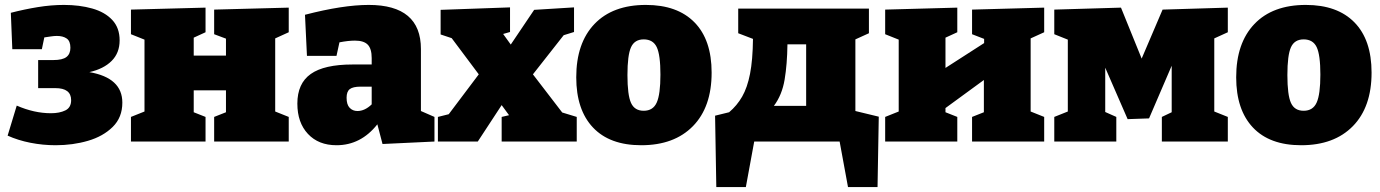

<svg xmlns="http://www.w3.org/2000/svg" viewBox="-20 -575 5606 780"><path d="M206 15Q154 15 103.5 5Q53 -5 11 -24L48 -146Q119 -115 187 -115Q222 -115 245.5 -126.5Q269 -138 269 -168Q269 -217 205 -217H135V-331H196Q234 -331 250 -343.5Q266 -356 266 -381Q266 -408 251 -418.5Q236 -429 211 -429Q200 -429 187 -427Q174 -425 160 -423L150 -375H30L24 -523Q78 -537 133 -546Q188 -555 240 -555Q303 -555 354.5 -540.5Q406 -526 436 -494Q466 -462 466 -411Q466 -360 433.5 -327.5Q401 -295 343 -282Q477 -259 477 -158Q477 -98 438 -59.5Q399 -21 337.5 -3Q276 15 206 15Z M512 0V-100L567 -122V-414L512 -436V-536L815 -544V-444L767 -422V-349H898V-418L850 -436V-536L1153 -544V-444L1098 -419V-122L1153 -100V0H850V-100L898 -119V-208H767V-119L815 -100V0Z M1534 10 1513 -70Q1446 15 1347 15Q1274 15 1231 -31Q1188 -77 1188 -154Q1188 -236 1242.5 -274.5Q1297 -313 1412 -313H1490V-339Q1490 -377 1474 -393.5Q1458 -410 1422 -410Q1395 -410 1359 -403L1347 -348H1227L1219 -515Q1373 -555 1478 -555Q1690 -555 1690 -376V-124L1745 -100V0ZM1388 -178Q1388 -150 1400.5 -137Q1413 -124 1432 -124Q1462 -124 1490 -151V-223H1445Q1414 -223 1401 -213Q1388 -203 1388 -178Z M1759 0V-100L1803 -111L1925 -273L1815 -420L1770 -435V-535L2052 -545V-445L2024 -437L2055 -394L2150 -535L2312 -545V-445L2270 -432L2145 -273L2264 -118L2323 -100V0H2018V-100L2048 -107L2018 -148L1921 0Z M2604 -555Q2732 -555 2801.5 -484Q2871 -413 2871 -280Q2871 -140 2795 -62.5Q2719 15 2585 15Q2457 15 2389 -57Q2321 -129 2321 -261Q2321 -400 2395 -477.5Q2469 -555 2604 -555ZM2595 -415Q2558 -415 2543.5 -383Q2529 -351 2529 -270Q2529 -189 2543.5 -157Q2558 -125 2595 -125Q2633 -125 2648 -158.5Q2663 -192 2663 -272Q2663 -352 2648 -383.5Q2633 -415 2595 -415Z M2890 185 2885 -105 2942 -119Q2974 -146 2995 -182.5Q3016 -219 3027 -275Q3038 -331 3039 -417L2979 -440V-540H3510V-440L3455 -415V-124L3550 -101L3545 185H3425L3391 0H3044L3010 185ZM3124 -145H3255V-395H3179Q3178 -314 3167.5 -251.5Q3157 -189 3124 -145Z M3576 0V-100L3631 -122V-414L3576 -436V-536L3869 -544V-444L3821 -422V-299L3978 -400V-417L3929 -436V-536L4222 -544V-444L4167 -419V-122L4222 -100V0H3929V-100L3977 -119V-250L3821 -136V-119L3869 -100V0Z M4515 -100V0H4263V-100L4318 -122V-414L4263 -436V-536L4534 -544L4618 -337L4703 -536L4968 -544V-444L4913 -419V-122L4968 -100V0H4700V-100L4740 -119V-308L4648 -94L4561 -91L4470 -300V-120Z M5285 -555Q5413 -555 5482.5 -484Q5552 -413 5552 -280Q5552 -140 5476 -62.5Q5400 15 5266 15Q5138 15 5070 -57Q5002 -129 5002 -261Q5002 -400 5076 -477.5Q5150 -555 5285 -555ZM5276 -415Q5239 -415 5224.5 -383Q5210 -351 5210 -270Q5210 -189 5224.5 -157Q5239 -125 5276 -125Q5314 -125 5329 -158.5Q5344 -192 5344 -272Q5344 -352 5329 -383.5Q5314 -415 5276 -415Z"/></svg>

Font: Bitter Black
Style: Regular
Weight: 900
Designer: Sol Matas, and Bitter project Authors
Foundry: Sol Matas
Version: Version 2.001